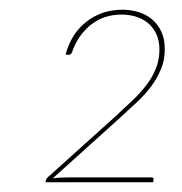

<svg xmlns="http://www.w3.org/2000/svg" viewBox="-20 -825 374 395"><path d="M74 -450ZM232 -805Q249 -805 264.8 -800.2Q280.5 -795.5 292.5 -785.5Q304.5 -775.5 311.8 -760.2Q319 -745 319 -724Q319 -701.5 311.2 -682.8Q303.5 -664 290.8 -647Q278 -630 260.8 -614Q243.5 -598 225 -581L88.5 -458Q100 -460 120 -460H292Q296 -460 296 -456L295 -450H74V-454Q76 -458 78 -460L218 -586Q236.5 -603 253 -618.8Q269.5 -634.5 281.8 -650.8Q294 -667 301 -684.8Q308 -702.5 308 -723Q308 -741.5 301.5 -755.2Q295 -769 284.2 -777.8Q273.5 -786.5 259.5 -790.8Q245.5 -795 230 -795Q192.5 -795 166 -773.2Q139.5 -751.5 128 -717Q125.5 -712 120 -712L115 -713Q126.5 -756 158 -780.5Q189.5 -805 232 -805Z"/></svg>

Font: Lato Hairline
Style: Italic
Weight: 100
Italic angle: -7°
Designer: Lukasz Dziedzic
Foundry: tyPoland Lukasz Dziedzic
Version: Version 2.007; 2014-02-27